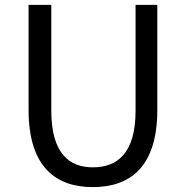

<svg xmlns="http://www.w3.org/2000/svg" viewBox="-20 -753 761 786"><path d="M360 13C510 13 624 -67 624 -303V-733H535V-300C535 -123 458 -68 360 -68C265 -68 190 -123 190 -300V-733H97V-303C97 -67 211 13 360 13Z"/></svg>

Font: Noto Sans CJK TC Regular
Style: Regular
Weight: 400
Designer: Ryoko NISHIZUKA (kana & ideographs); Paul D. Hunt (Latin, Greek & Cyrillic); Wenlong ZHANG (bopomofo); Sandoll Communica
Foundry: Adobe Systems Incorporated
Version: Version 1.001;PS 1.001;hotconv 1.0.78;makeotf.lib2.5.61930